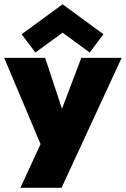

<svg xmlns="http://www.w3.org/2000/svg" viewBox="-28 -686 599 914"><path d="M140.5 -436 75 -523 270 -665.5 464.5 -523 399 -436 270 -530.5ZM267 -168 359 -410.5H551L265 208H69L165 0L-8 -410.5H187Z"/></svg>

Font: League Spartan Black
Style: Regular
Weight: 900
Foundry: The League of Moveable Type
Version: Version 2.002